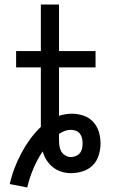

<svg xmlns="http://www.w3.org/2000/svg" viewBox="-20 -755 540 846"><path d="M100 71Q110 28 127 -12Q144 -52 168 -88Q174 -67 185.5 -49Q197 -31 213.5 -18Q230 -5 250.5 1.5Q271 8 292 8Q318 8 344 0Q370 -8 388.5 -26.5Q407 -45 415 -71Q423 -97 423 -123Q423 -149 415.5 -174Q408 -199 390.5 -218Q373 -237 348 -245.5Q323 -254 297 -254Q282 -254 268 -251.5Q254 -249 240 -245V-458H401V-530H240V-735H160V-530H51V-458H160V-196Q134 -171 112.5 -141.5Q91 -112 74 -80Q57 -48 44 -14Q31 20 23 56ZM292 -63Q279 -63 267 -70.5Q255 -78 249 -89.5Q243 -101 241.5 -114.5Q240 -128 240 -141Q240 -147 240 -153Q240 -159 240 -165Q252 -173 265 -178Q278 -183 292 -183Q303 -183 314 -179Q325 -175 332 -166Q339 -157 341.5 -145.5Q344 -134 344 -123Q344 -112 341.5 -100.5Q339 -89 332 -80.5Q325 -72 314 -67.5Q303 -63 292 -63Z"/></svg>

Font: Iosevka SS09
Style: Regular
Weight: 400
Monospace: yes
Designer: Belleve Invis
Foundry: Belleve Invis
Version: Version 5.2.1; ttfautohint (v1.8.3)